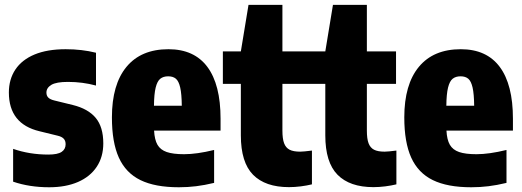

<svg xmlns="http://www.w3.org/2000/svg" viewBox="-20 -760 2148 790"><path d="M34 -12.5V-147.5Q101.5 -124 179 -124Q217 -124 233.5 -135Q250 -146 250 -166.5Q250 -181 242.2 -189.2Q234.5 -197.5 218 -201.5L142.5 -220Q16.5 -250 16.5 -379.5Q16.5 -433.5 43.2 -473.8Q70 -514 122.2 -535.8Q174.5 -557.5 250 -557.5Q317 -557.5 375 -543V-408Q319.5 -423 259.5 -423Q211.5 -423 191.2 -410.8Q171 -398.5 171 -379Q171 -366 179 -358.2Q187 -350.5 204 -346.5L279.5 -328Q342.5 -312.5 373.8 -275Q405 -237.5 405 -170Q405 -114.5 378 -73.8Q351 -33 300.8 -11.2Q250.5 10.5 182.5 10.5Q101 10.5 34 -12.5Z M887.5 -222.5H614Q616 -185 628 -164.2Q640 -143.5 666 -134.5Q692 -125.5 737.5 -125.5Q789.5 -125.5 861 -143V-7.5Q821.5 2 787.2 6.2Q753 10.5 716 10.5Q618 10.5 557.8 -19Q497.5 -48.5 469 -111.5Q440.5 -174.5 440.5 -277Q440.5 -412.5 500.5 -485Q560.5 -557.5 673 -557.5Q779 -557.5 833.2 -484.8Q887.5 -412 887.5 -271.5ZM613.5 -325H728Q727.5 -373.5 721.5 -399.8Q715.5 -426 703.8 -436Q692 -446 672 -446Q652 -446 639.5 -436Q627 -426 620.5 -399.5Q614 -373 613.5 -325Z M1263.5 -140.5V-1.5Q1243 3.5 1217.8 6.8Q1192.5 10 1169 10Q1071.5 10 1021.2 -41Q971 -92 971 -203V-415H897V-548.5H971L1002.5 -740H1142V-548.5H1262V-415H1142V-222.5Q1142 -189 1149 -170.5Q1156 -152 1171.5 -144Q1187 -136 1215 -136Q1228.5 -136 1263.5 -140.5Z M1611 -140.5V-1.5Q1590.5 3.5 1565.2 6.8Q1540 10 1516.5 10Q1419 10 1368.8 -41Q1318.5 -92 1318.5 -203V-415H1244.5V-548.5H1318.5L1350 -740H1489.5V-548.5H1609.5V-415H1489.5V-222.5Q1489.5 -189 1496.5 -170.5Q1503.5 -152 1519 -144Q1534.5 -136 1562.5 -136Q1576 -136 1611 -140.5Z M2090.5 -222.5H1817Q1819 -185 1831 -164.2Q1843 -143.5 1869 -134.5Q1895 -125.5 1940.5 -125.5Q1992.5 -125.5 2064 -143V-7.5Q2024.5 2 1990.2 6.2Q1956 10.5 1919 10.5Q1821 10.5 1760.8 -19Q1700.5 -48.5 1672 -111.5Q1643.5 -174.5 1643.5 -277Q1643.5 -412.5 1703.5 -485Q1763.5 -557.5 1876 -557.5Q1982 -557.5 2036.2 -484.8Q2090.5 -412 2090.5 -271.5ZM1816.5 -325H1931Q1930.5 -373.5 1924.5 -399.8Q1918.5 -426 1906.8 -436Q1895 -446 1875 -446Q1855 -446 1842.5 -436Q1830 -426 1823.5 -399.5Q1817 -373 1816.5 -325Z"/></svg>

Font: Encode Sans Condensed ExtraBold
Style: Regular
Weight: 800
Width: 3
Designer: Multiple Designers
Foundry: Impallari Type
Version: Version 2.000